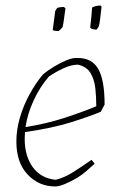

<svg xmlns="http://www.w3.org/2000/svg" viewBox="-20 -665 419 692"><path d="M179 7Q120 7 79.5 -36Q39 -79 39 -155Q39 -198 52 -242Q65 -286 87 -326Q109 -366 135 -397Q152 -411 175 -425Q198 -439 220 -448Q242 -457 258 -456Q310 -457 333.5 -417.5Q357 -378 357 -288L343 -262Q302 -245 235 -224Q168 -203 70 -189Q69 -177 69 -165Q69 -102 98.5 -62Q128 -22 181 -17Q213 -25 245 -45.5Q277 -66 310 -89L321 -75Q309 -64 292.5 -49.5Q276 -35 258 -24Q236 -11 214.5 -2Q193 7 179 7ZM156 -389Q124 -352 101.5 -303.5Q79 -255 72 -207Q147 -219 210.5 -239.5Q274 -260 327 -282Q327 -316 323.5 -347.5Q320 -379 306 -402Q292 -425 261 -432Q237 -432 208 -418.5Q179 -405 156 -389ZM305 -565Q307 -583 309 -602Q311 -621 312 -638Q325 -645 343 -645L346 -641Q344 -619 341 -597Q338 -575 336 -570Q335 -568 332 -563.5Q329 -559 327 -558Q324 -558 316.5 -559.5Q309 -561 305 -565ZM170 -556 179 -625Q180 -627 182 -630.5Q184 -634 186 -636Q190 -638 197 -639Q204 -640 210 -640L216 -635Q215 -629 213 -614Q211 -599 209 -585Q207 -571 206 -568Q204 -565 199 -560Q194 -555 191 -553Q179 -553 170 -556Z"/></svg>

Font: Labrada ExtraLight
Style: Italic
Weight: 200
Italic angle: -7°
Designer: Mercedes Jáuregui
Foundry: Omnibus-Type Team
Version: Version 1.000; ttfautohint (v1.8.4.7-5d5b)